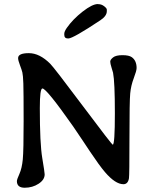

<svg xmlns="http://www.w3.org/2000/svg" viewBox="-20 -925 755 932"><path d="M498.5 -878.4V-870.6Q498.5 -847.7 467.8 -827.1Q334.5 -738.3 312 -738.3H309.6Q292 -738.3 292 -756.3V-761.2Q292 -772 304.2 -789.6Q334 -832 381.1 -868.7Q428.2 -905.3 454.6 -905.3L457.5 -904.8Q472.7 -904.8 485.6 -894.8Q498.5 -884.8 498.5 -878.4ZM186 -495.6Q173.3 -495.6 173.3 -400.4Q173.3 -228.5 185.1 -158.2Q196.8 -87.9 196.8 -78.6Q196.8 -52.2 167.2 -33Q137.7 -13.7 99.9 -13.7Q62 -13.7 62 -45.9Q62 -53.7 74.2 -80.8Q86.4 -107.9 90.6 -151.1Q94.7 -194.3 94.7 -337.2Q94.7 -480 93.3 -520Q91.8 -560.1 88.6 -573.2Q85.4 -586.4 76.7 -609.1Q67.9 -631.8 67.9 -643.1Q67.9 -667 120.1 -667Q172.4 -667 224.1 -615.2Q242.2 -597.2 382.6 -409.9Q522.9 -222.7 527.3 -222.7Q537.6 -222.7 537.6 -375Q537.6 -527.3 528.8 -571.8Q527.8 -576.2 521.5 -596.4Q515.1 -616.7 515.1 -626Q515.1 -635.3 528.8 -646.2Q542.5 -657.2 574.2 -657.2Q606 -657.2 619.6 -647.5Q643.1 -630.9 643.1 -594.7Q643.1 -581.5 629.4 -545.7Q615.7 -509.8 612.1 -471.7Q608.4 -433.6 608.4 -253.9Q608.4 -74.2 606 -59.6Q601.1 -30.8 579.1 -30.8Q540 -30.8 489.7 -89.4Q462.9 -120.6 417.5 -188.5L382.8 -240.7Q347.2 -293.9 335 -311.5Q205.6 -495.6 186 -495.6Z"/></svg>

Font: Averia Libre
Style: Regular
Weight: 400
Version: Version 1.002